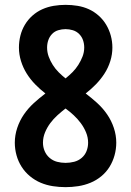

<svg xmlns="http://www.w3.org/2000/svg" viewBox="-20 -763 540 791"><path d="M250 8Q276 8 302 4Q328 0 352.5 -10Q377 -20 397.5 -37Q418 -54 431.5 -76Q445 -98 452 -123.5Q459 -149 459 -175Q459 -206 449 -236Q439 -266 421.5 -291.5Q404 -317 381 -338Q358 -359 333 -378Q355 -395 375 -415.5Q395 -436 410.5 -460Q426 -484 434.5 -511.5Q443 -539 443 -567Q443 -592 436.5 -616Q430 -640 417.5 -661Q405 -682 386.5 -698.5Q368 -715 346 -725Q324 -735 299.5 -739Q275 -743 250 -743Q226 -743 201.5 -739Q177 -735 154.5 -725Q132 -715 113.5 -698.5Q95 -682 82.5 -661Q70 -640 64 -616Q58 -592 58 -567Q58 -539 66.5 -511.5Q75 -484 90 -460Q105 -436 125 -415.5Q145 -395 167 -378Q142 -359 119 -338Q96 -317 78.5 -291.5Q61 -266 51 -236Q41 -206 41 -175Q41 -149 48 -123.5Q55 -98 69 -76Q83 -54 103.5 -37Q124 -20 148 -10Q172 0 198 4Q224 8 250 8ZM250 -92Q232 -92 215 -96.5Q198 -101 184.5 -112.5Q171 -124 164 -140.5Q157 -157 157 -175Q157 -197 165.5 -217.5Q174 -238 187 -255.5Q200 -273 216.5 -288Q233 -303 250 -316Q268 -303 284 -288Q300 -273 313 -255.5Q326 -238 334.5 -217.5Q343 -197 343 -175Q343 -157 336.5 -140.5Q330 -124 316.5 -112.5Q303 -101 285.5 -96.5Q268 -92 250 -92ZM250 -440Q235 -452 221.5 -465.5Q208 -479 197.5 -495.5Q187 -512 180.5 -530Q174 -548 174 -567Q174 -583 179 -597.5Q184 -612 194.5 -623Q205 -634 220 -638.5Q235 -643 250 -643Q265 -643 280 -638.5Q295 -634 306 -623Q317 -612 322 -597.5Q327 -583 327 -567Q327 -548 320 -530Q313 -512 302.5 -495.5Q292 -479 278.5 -465.5Q265 -452 250 -440Z"/></svg>

Font: Iosevka SS09
Style: Bold
Weight: 700
Monospace: yes
Designer: Belleve Invis
Foundry: Belleve Invis
Version: Version 5.2.1; ttfautohint (v1.8.3)